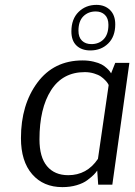

<svg xmlns="http://www.w3.org/2000/svg" viewBox="-20 -758 555 788"><path d="M453 -658Q453 -608 424 -579.5Q395 -551 351 -551Q315 -551 294 -571Q273 -591 273 -629Q273 -680 302.5 -709Q332 -738 376 -738Q410 -738 431.5 -717Q453 -696 453 -658ZM425 -656Q425 -683 410.5 -697Q396 -711 373 -711Q342 -711 322 -691Q302 -671 302 -632Q302 -605 316.5 -591Q331 -577 355 -577Q386 -577 405.5 -597Q425 -617 425 -656ZM441 0H383L379 -58Q373 -49 364.5 -40.5Q356 -32 339 -19Q322 -6 295 2Q268 10 236 10Q158 10 112 -43Q66 -96 66 -191Q66 -328 133.5 -419Q201 -510 319 -510Q343 -510 364 -505Q385 -500 397 -493.5Q409 -487 418.5 -478Q428 -469 431 -464.5Q434 -460 436 -457L453 -500H511ZM260 -39Q337 -39 382 -106L426 -409Q425 -411 422.5 -415.5Q420 -420 412 -428.5Q404 -437 394 -444Q384 -451 366 -456.5Q348 -462 328 -462Q237 -462 189.5 -387.5Q142 -313 142 -186Q142 -113 173 -76Q204 -39 260 -39Z"/></svg>

Font: Arsenal
Style: Italic
Weight: 400
Italic angle: -9.10001°
Designer: Andrij Shevchenko
Foundry: Stairsfor
Version: Version 2.001;PS 002.001;hotconv 1.0.88;makeotf.lib2.5.64775